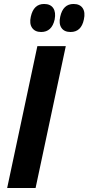

<svg xmlns="http://www.w3.org/2000/svg" viewBox="-20 -946 445 966"><path d="M187 -785Q156 -785 141.5 -806Q127 -827 135 -862Q149 -926 202 -926Q234 -926 248 -905Q262 -884 255 -848Q241 -785 187 -785ZM335 -785Q303 -785 289 -806Q275 -827 283 -862Q297 -926 350 -926Q382 -926 396 -905Q410 -884 402 -848Q389 -785 335 -785ZM16 0 168 -714H311L159 0Z"/></svg>

Font: Noto Sans SemiCondensed
Style: Bold Italic
Weight: 700
Width: 4
Italic angle: -12°
Designer: Monotype Design Team
Foundry: Monotype Imaging Inc.
Version: Version 2.013; ttfautohint (v1.8.4.7-5d5b)